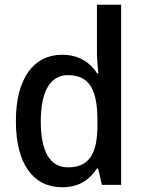

<svg xmlns="http://www.w3.org/2000/svg" viewBox="-20 -780 606 810"><path d="M242 10C314 10 358 -22 389 -69H394L410 0H491V-760H389V-555C389 -529 393 -493 395 -470H390C360 -517 312 -549 242 -549C123 -549 47 -451 47 -269C47 -86 122 10 242 10ZM267 -74C190 -74 152 -142 152 -268C152 -391 190 -463 266 -463C360 -463 391 -398 391 -271V-250C391 -132 356 -74 267 -74Z"/></svg>

Font: Noto Sans Gujarati SemiCondensed Medium
Style: Regular
Weight: 500
Width: 4
Designer: Jelle Bosma - Monotype Design Team, Universal Thirst
Foundry: Monotype Imaging Inc.
Version: Version 2.106